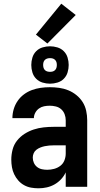

<svg xmlns="http://www.w3.org/2000/svg" viewBox="-20 -1009 540 1037"><path d="M188 8Q211 8 233 3Q255 -2 274.5 -13Q294 -24 309.5 -40.5Q325 -57 335 -78V0H451V-360Q451 -385 445.5 -410.5Q440 -436 426.5 -457.5Q413 -479 392.5 -495.5Q372 -512 348.5 -521.5Q325 -531 299.5 -534.5Q274 -538 249 -538Q224 -538 199.5 -534.5Q175 -531 152 -522.5Q129 -514 109 -499Q89 -484 75 -463.5Q61 -443 54 -419Q47 -395 47 -371H163Q163 -386 170.5 -400Q178 -414 190.5 -423Q203 -432 218 -435Q233 -438 249 -438Q265 -438 281.5 -434Q298 -430 310.5 -419Q323 -408 329 -392Q335 -376 335 -360V-324H270Q243 -324 215.5 -321Q188 -318 162 -309.5Q136 -301 112.5 -286Q89 -271 72 -249.5Q55 -228 48 -201Q41 -174 41 -147Q41 -126 44.5 -106Q48 -86 56.5 -68Q65 -50 78.5 -34.5Q92 -19 110 -9Q128 1 148 4.5Q168 8 188 8ZM235 -92Q221 -92 206.5 -95Q192 -98 180.5 -107Q169 -116 163 -129.5Q157 -143 157 -158Q157 -170 162 -181.5Q167 -193 177 -200.5Q187 -208 198.5 -212.5Q210 -217 222 -219.5Q234 -222 246 -223Q258 -224 270 -224H335V-180Q335 -161 328 -143Q321 -125 306 -113.5Q291 -102 272.5 -97Q254 -92 235 -92ZM250 -557Q270 -557 290 -563Q310 -569 324.5 -583.5Q339 -598 345 -618Q351 -638 351 -658Q351 -678 345 -698Q339 -718 324.5 -732.5Q310 -747 290 -753Q270 -759 250 -759Q230 -759 210 -753Q190 -747 175.5 -732.5Q161 -718 155 -698Q149 -678 149 -658Q149 -638 155 -618Q161 -598 175.5 -583.5Q190 -569 210 -563Q230 -557 250 -557ZM250 -621Q243 -621 235.5 -623Q228 -625 222.5 -630.5Q217 -636 215 -643.5Q213 -651 213 -658Q213 -666 215 -673Q217 -680 222.5 -685.5Q228 -691 235.5 -693Q243 -695 250 -695Q258 -695 265 -693Q272 -691 277.5 -685.5Q283 -680 285 -673Q287 -666 287 -658Q287 -651 285 -643.5Q283 -636 277.5 -630.5Q272 -625 265 -623Q258 -621 250 -621ZM236 -774 389 -928 311 -989 174 -822Z"/></svg>

Font: Iosevka SS09
Style: Bold
Weight: 700
Monospace: yes
Designer: Belleve Invis
Foundry: Belleve Invis
Version: Version 5.2.1; ttfautohint (v1.8.3)